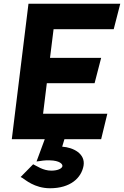

<svg xmlns="http://www.w3.org/2000/svg" viewBox="-20 -733 662 1025"><path d="M157 144 90 212 101 218C113 225 164 272 247 272C355 272 414 218 426 152C437 88 372 54 312 50L324 10H520L553 -126H210L230 -289H485L520 -424H247L266 -577H587L622 -713H132L43 10H219L175 129L191 127C199 126 216 122 246 123C298 124 316 143 313 155C310 167 288 178 254 178C209 178 175 152 157 144Z"/></svg>

Font: Bluebird
Style: SfBdExtObl
Weight: 700
Designer: Jasper
Foundry: Cannot Into Space Fonts
Version: Version 0.98